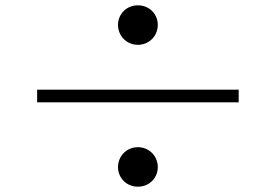

<svg xmlns="http://www.w3.org/2000/svg" viewBox="-20 -730 1040 724"><path d="M500 -561C542 -561 575 -594 575 -636C575 -678 542 -710 500 -710C458 -710 425 -678 425 -636C425 -594 458 -561 500 -561ZM880 -392H120V-344H880ZM500 -26C542 -26 575 -58 575 -100C575 -142 542 -175 500 -175C458 -175 425 -142 425 -100C425 -58 458 -26 500 -26Z"/></svg>

Font: Source Han Serif
Style: Bold
Weight: 700
Designer: Ryoko NISHIZUKA 西塚涼子 (kana & ideographs); Frank Grießhammer (Latin, Greek & Cyrillic); Wenlong ZHANG 张文龙 (bopomofo); San
Foundry: Adobe Systems Incorporated
Version: Version 1.001;PS 1.001;hotconv 16.6.54;makeotf.lib2.5.65590